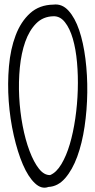

<svg xmlns="http://www.w3.org/2000/svg" viewBox="-20 -849 428 869"><path d="M221.7 -828.1Q260.7 -833 290 -800.8Q319.3 -768.6 338.4 -712.4Q357.4 -656.2 366.7 -582.5Q376 -508.8 375 -430.2Q374 -351.6 362.8 -275.9Q351.6 -200.2 329.6 -140.1Q307.6 -80.1 274.9 -42.5Q242.2 -4.9 199.2 -2.9Q168 8.8 137.7 -20Q107.4 -48.8 83.5 -104.5Q59.6 -160.2 42.5 -235.4Q25.4 -310.5 19.5 -390.6Q13.7 -470.7 20.5 -548.8Q27.3 -627 50.8 -689Q74.2 -751 116.2 -789.1Q158.2 -827.1 221.7 -828.1ZM221.7 -775.4Q174.8 -774.4 143.6 -742.7Q112.3 -710.9 94.2 -659.7Q76.2 -608.4 69.8 -543.5Q63.5 -478.5 66.9 -411.1Q70.3 -343.8 82.5 -279.8Q94.7 -215.8 113.8 -165.5Q132.8 -115.2 156.2 -85.4Q179.7 -55.7 207 -56.6Q235.4 -68.4 257.8 -106Q280.3 -143.6 295.9 -196.3Q311.5 -249 320.8 -313Q330.1 -377 332 -441.4Q334 -505.9 328.6 -566.4Q323.2 -627 309.6 -673.8Q295.9 -720.7 273.9 -748.5Q252 -776.4 221.7 -775.4Z"/></svg>

Font: Shadows Into Light Two
Style: Regular
Weight: 400
Designer: Kimberly Geswein
Foundry: Kimberly Geswein
Version: Version 1.003 2012